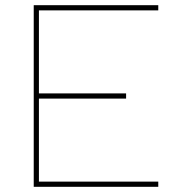

<svg xmlns="http://www.w3.org/2000/svg" viewBox="-20 -730 695 740"><path d="M580 -710H120H110V-700V-370V-350V-20V-10H120H580H590V-30H580H130V-350H456H466V-370H456H130V-690H580H590V-710Z"/></svg>

Font: Nordica Plus
Style: NordicaClassicUltraLight
Weight: 300
Version: Version 1